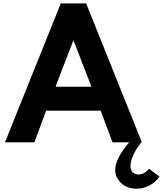

<svg xmlns="http://www.w3.org/2000/svg" viewBox="-20 -845 967 1140"><path d="M184 0 254 -188H578L648 0H747.5C721 30 700.5 59 686.5 86.5C671.5 115 664 140.5 664 163C664 194 676 220.5 700 242.5C723.5 264.5 753.5 275.5 790 275.5C816.5 275.5 842.5 269 867 256.5C891.5 243.5 911.5 226 927 203.5L864 156.5C847.5 179 825.5 191 803 191C771 191 754.5 170 754.5 140.5C754.5 121.5 760.5 99 773 72.5C784.5 47.5 800 23.5 819.5 0H822.5L821.5 -2.5C822 -3 822 -3 822.5 -3.5H821L491.5 -825H341L9.5 0ZM416 -606.5 523 -330H309.5Z"/></svg>

Font: Spartan
Style: Bold
Weight: 700
Designer: Matt Bailey, Mirko Velimirovic
Foundry: Matt Bailey
Version: Version 1.003